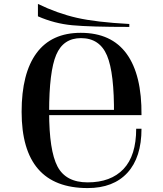

<svg xmlns="http://www.w3.org/2000/svg" viewBox="-20 -937 830 977"><path d="M673 -282Q673 -145 608.5 -77Q544 -9 426 -9Q315 -9 272.5 -90Q230 -171 230 -367Q230 -573 266 -658Q302 -743 392 -743Q487 -743 524.5 -654.5Q562 -566 560 -351H700Q702 -556 624.5 -663Q547 -770 391 -770Q242 -770 166 -667Q90 -564 90 -368Q90 20 426 20Q557 20 628.5 -58Q700 -136 700 -282ZM586 -378H206L208 -351H586ZM173 -917V-854Q257 -817 348 -808.5Q439 -800 638 -800V-815Q469 -824 370.5 -846.5Q272 -869 173 -917Z"/></svg>

Font: Solide Mirage
Style: Etroit
Weight: 400
Designer: Jérémy Landes
Foundry: Velvetyne Type Foundry
Version: Version 1.1